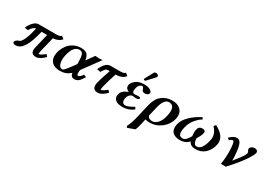

<svg xmlns="http://www.w3.org/2000/svg" viewBox="10 -1650 4000 2868"><g transform="rotate(30 2010.0 -216.0)"><path d="M548.8 -433.1Q614.7 -433.1 631.8 -459L674.8 -423.8Q626 -362.8 530.8 -357.9Q518.6 -316.9 470.2 -108.9Q462.4 -71.8 461.9 -59.1Q461.9 -47.9 466.8 -47.9Q496.6 -47.9 566.9 -106.9L596.2 -71.8Q512.2 12.2 450.2 12.2Q366.2 12.2 366.2 -63Q366.2 -85.9 372.1 -108.9Q397 -220.7 432.1 -356.9H335.9Q293 -170.9 236.1 -79.3Q179.2 12.2 97.2 12.2Q51.3 12.2 50.8 -18.1Q50.8 -20 51.3 -22Q51.8 -23.9 51.8 -25.9Q55.7 -37.1 71.8 -52Q87.9 -66.9 113.8 -73.2Q178.7 -89.4 242.2 -356.9Q190.4 -354 147 -275.9L88.9 -285.2Q106.9 -336.9 151.4 -385Q195.8 -433.1 242.2 -433.1Z M972.2 -444.8Q1045.4 -444.8 1077.6 -410.9Q1109.9 -377 1114.7 -312L1212.9 -448.2Q1250 -442.4 1269 -441.9Q1289.1 -441.9 1336.9 -446.8L1118.2 -147Q1116.2 -123 1115.7 -111.8Q1115.7 -58.6 1132.8 -59.1Q1166 -59.1 1207 -120.1L1250 -102.1Q1212.9 -39.1 1182.9 -13.4Q1152.8 12.2 1110.8 12.2Q1048.8 12.2 1042 -57.1Q966.8 11.7 866.7 12.2Q775.9 12.2 729 -29.3Q682.1 -70.8 682.1 -143.1Q682.1 -189.9 700 -241Q717.8 -292 752.4 -338.4Q787.1 -384.8 844.7 -414.8Q902.3 -444.8 972.2 -444.8ZM1040 -206.1V-241.2Q1040 -325.2 1024.9 -366.7Q1009.8 -408.2 962.9 -408.2Q923.8 -408.2 892.8 -380.6Q861.8 -353 845 -311Q828.1 -269 819.1 -227.5Q810.1 -186 810.1 -151.9Q810.1 -97.7 827.9 -61.8Q845.7 -25.9 883.8 -25.9Q892.6 -25.9 906.7 -37.8Q920.9 -49.8 942.9 -76.9Q964.8 -104 979 -122.6Q993.2 -141.1 1021 -180.2Z M1485.8 -432.1H1650.4Q1715.3 -432.1 1734.9 -459L1776.9 -423.8Q1723.6 -356.9 1615.7 -356.9H1612.8Q1564 -208 1539.6 -108.9Q1531.7 -68.8 1531.7 -58.1Q1531.7 -48.3 1535.6 -47.9Q1562.5 -47.9 1634.8 -106.9L1664.6 -71.8Q1582.5 12.2 1513.7 12.2Q1429.7 12.2 1429.7 -69.8Q1429.7 -86.9 1434.6 -111.8Q1452.6 -189 1511.7 -356.9H1478.5Q1456.5 -356.9 1441.2 -341.6Q1425.8 -326.2 1393.6 -275.9L1334.5 -288.1Q1354.5 -342.3 1393.6 -387.2Q1432.6 -432.1 1485.8 -432.1Z M1912.6 -121.1Q1909.7 -106 1909.7 -92.8Q1909.7 -64 1924.6 -46.4Q1939.5 -28.8 1966.3 -28.8Q2010.3 -28.8 2109.4 -86.9L2128.4 -51.8Q2045.4 12.2 1946.3 12.2Q1859.4 12.2 1823.5 -17.3Q1787.6 -46.9 1787.6 -88.9Q1787.6 -100.1 1791.5 -118.2Q1807.6 -193.4 1913.6 -229Q1855.5 -255.9 1855.5 -299.8Q1855.5 -305.7 1857.4 -321.8Q1867.2 -363.8 1918.5 -404.3Q1969.7 -444.8 2058.6 -444.8Q2119.6 -444.8 2158.7 -424.8Q2197.8 -404.8 2197.8 -377Q2197.8 -373 2196.3 -370.1Q2191.4 -349.1 2171.4 -339.6Q2151.4 -330.1 2130.4 -330.1Q2087.4 -330.1 2078.6 -363.8Q2065.4 -407.7 2044.4 -408.2Q2024.4 -408.2 2002.9 -387.7Q1981.4 -367.2 1971.7 -325.2Q1966.8 -300.3 1966.3 -288.1Q1966.3 -243.2 2008.3 -243.2Q2011.2 -244.1 2016.6 -244.1Q2044.4 -248 2060.5 -248Q2106.4 -248 2106.4 -230Q2106.4 -228 2105.5 -227.1Q2100.6 -202.1 2049.3 -202.1L2022.5 -205.1Q2007.3 -208 1999.5 -208Q1968.8 -208 1945.6 -185.1Q1922.4 -162.1 1912.6 -121.1ZM2130.4 -680.2Q2145.5 -680.2 2158.4 -670.2Q2171.4 -660.2 2171.4 -647V-643.1Q2169.4 -633.3 2162.6 -626L2049.3 -503.9Q2043.5 -497.1 2031.7 -497.1Q2025.9 -497.1 2019.8 -501Q2013.7 -504.9 2013.7 -509.8Q2013.7 -515.6 2016.6 -522L2093.8 -665Q2101.6 -680.2 2130.4 -680.2Z M2586.9 -200.2Q2600.1 -255.4 2600.1 -294.9Q2600.1 -398.9 2512.2 -398.9Q2427.2 -398.9 2388.2 -231.9L2352.1 -79.1Q2365.2 -25.9 2433.1 -25.9Q2483.9 -25.9 2526.4 -74Q2568.8 -122.1 2586.9 -200.2ZM2278.3 204.1 2156.2 248 2144 217.8Q2181.2 160.6 2216.3 2.9L2260.3 -186Q2274.4 -248 2295.2 -291Q2315.9 -334 2330.1 -350.1Q2344.2 -366.2 2368.2 -386.2Q2442.4 -445.3 2546.9 -444.8Q2630.9 -444.8 2680.9 -401.4Q2731 -357.9 2731 -288.1Q2731 -269 2726.1 -242.2Q2699.2 -128.4 2610.1 -58.6Q2521 11.2 2410.2 11.2Q2367.2 11.2 2334 1Q2331.1 12.2 2327.1 36.1Q2323.2 56.2 2314.9 86.9Q2299.3 164.1 2278.3 204.1Z M3450.7 -207Q3427.7 -106.9 3362.8 -47.4Q3297.9 12.2 3198.7 12.2Q3112.8 12.2 3084.5 -51.8Q3024.4 12.2 2931.6 12.2Q2861.8 12.2 2817.1 -19.3Q2772.5 -50.8 2772.5 -120.1Q2772.5 -144 2780.8 -179.2Q2797.9 -252.4 2872.8 -326.7Q2947.8 -400.9 3058.6 -456.1L3072.8 -422.9Q3032.7 -404.8 2975.6 -339.8Q2918.5 -274.9 2898.4 -186Q2887.2 -142.1 2887.7 -106.9Q2887.7 -64.9 2905.3 -47.9Q2922.9 -30.8 2958.5 -30.8Q3011.7 -30.8 3065.4 -132.8Q3060.5 -161.6 3060.5 -190.9Q3060.5 -225.1 3066.4 -247.1Q3079.6 -308.1 3141.6 -308.1Q3192.4 -308.1 3192.9 -271Q3192.9 -258.8 3190.4 -252.9Q3181.6 -210.9 3134.8 -133.8Q3142.6 -30.8 3196.8 -30.8Q3289.6 -30.8 3330.6 -213.9Q3336.4 -234.9 3336.4 -263.2Q3336.4 -347.2 3263.7 -422.9L3292.5 -453.1Q3455.6 -369.1 3455.6 -247.1Q3455.6 -230 3450.7 -207Z M3965.3 -444.8Q3991.2 -444.8 4005.4 -432.4Q4019.5 -419.9 4019.5 -400.9Q4019.5 -393.1 4018.6 -388.2Q4012.7 -366.2 3989.3 -324.2Q3923.3 -202.1 3726.6 12.2H3641.6Q3658.7 -77.6 3658.7 -192.9Q3658.7 -273.9 3649.7 -328.4Q3640.6 -382.8 3623.5 -382.8Q3596.7 -382.8 3569.3 -353L3536.6 -377Q3602.5 -444.8 3657.7 -444.8Q3684.6 -444.8 3703.6 -428.5Q3722.7 -412.1 3733.2 -380.1Q3743.7 -348.1 3749 -318.1Q3754.4 -288.1 3758.3 -246.1Q3764.2 -194.3 3764.6 -134.8Q3764.6 -119.6 3763.7 -112.8Q3896.5 -275.9 3903.3 -309.1Q3907.2 -322.3 3907.7 -333Q3907.7 -349.1 3896.5 -359.9Q3887.7 -368.7 3887.7 -384.8Q3887.7 -396 3889.6 -400.9Q3893.6 -416 3914.1 -430.4Q3934.6 -444.8 3965.3 -444.8Z"/></g></svg>

Font: Linux Libertine
Style: Semibold Italic
Weight: 600
Italic angle: -11.5°
Designer: Philipp H. Poll
Foundry: Philipp H. Poll
Version: Version 5.1.2 ; ttfautohint (v0.9)